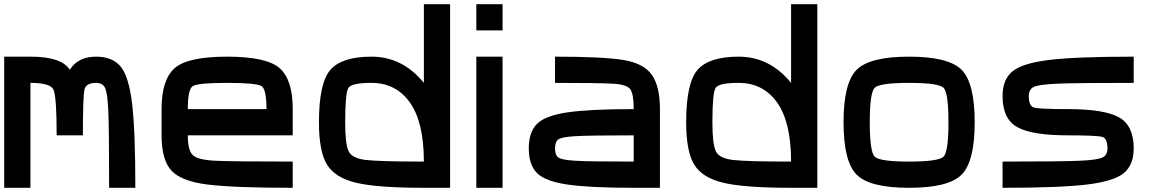

<svg xmlns="http://www.w3.org/2000/svg" viewBox="-20 -895 5540 915"><path d="M125 0H0V-625H125Q273.4 -625 312.5 -562.5Q351.6 -625 437.5 -625Q515.6 -625 554.7 -578.1Q593.8 -531.2 609.4 -402.3Q625 -273.4 625 0H500Q500 -281.2 496.1 -367.2Q492.2 -453.1 480.5 -476.6Q468.8 -500 437.5 -500Q390.6 -500 382.8 -468.8Q375 -437.5 375 -250H250Q250 -437.5 234.4 -468.8Q218.8 -500 125 -500Z M1250 -375Q1250 -468.8 1226.6 -484.4Q1203.1 -500 1062.5 -500Q921.9 -500 898.4 -484.4Q875 -468.8 875 -375ZM750 -250V-375Q750 -515.6 812.5 -570.3Q875 -625 1062.5 -625Q1250 -625 1312.5 -570.3Q1375 -515.6 1375 -375V-250H875Q875 -179.7 898.4 -156.2Q921.9 -132.8 1007.8 -128.9Q1093.8 -125 1375 -125V0Q1093.8 0 968.8 -15.6Q843.8 -31.2 796.9 -82Q750 -132.8 750 -250Z M2000 -875H2125V0H2000Q1781.2 0 1679.7 -23.4Q1578.1 -46.9 1539.1 -109.4Q1500 -171.9 1500 -312.5Q1500 -500 1554.7 -562.5Q1609.4 -625 1750 -625Q1898.4 -625 2000 -500ZM1750 -500Q1656.2 -500 1640.6 -476.6Q1625 -453.1 1625 -312.5Q1625 -210.9 1640.6 -175.8Q1656.2 -140.6 1722.7 -132.8Q1789.1 -125 2000 -125Q2000 -312.5 1933.6 -406.2Q1867.2 -500 1750 -500Z M2375 -875V-750H2250V-875ZM2375 0H2250V-625H2375Z M3000 -125V-250Q2789.1 -250 2722.7 -246.1Q2656.2 -242.2 2640.6 -230.5Q2625 -218.8 2625 -187.5Q2625 -156.2 2640.6 -144.5Q2656.2 -132.8 2722.7 -128.9Q2789.1 -125 3000 -125ZM3125 -375V0H3000Q2789.1 0 2683.6 -15.6Q2578.1 -31.2 2539.1 -70.3Q2500 -109.4 2500 -187.5Q2500 -265.6 2539.1 -304.7Q2578.1 -343.8 2683.6 -359.4Q2789.1 -375 3000 -375Q3000 -445.3 2984.4 -468.8Q2968.8 -492.2 2902.3 -496.1Q2835.9 -500 2625 -500V-625Q2851.6 -625 2949.2 -609.4Q3046.9 -593.8 3085.9 -539.1Q3125 -484.4 3125 -375Z M3750 -875H3875V0H3750Q3531.2 0 3429.7 -23.4Q3328.1 -46.9 3289.1 -109.4Q3250 -171.9 3250 -312.5Q3250 -500 3304.7 -562.5Q3359.4 -625 3500 -625Q3648.4 -625 3750 -500ZM3500 -500Q3406.2 -500 3390.6 -476.6Q3375 -453.1 3375 -312.5Q3375 -210.9 3390.6 -175.8Q3406.2 -140.6 3472.7 -132.8Q3539.1 -125 3750 -125Q3750 -312.5 3683.6 -406.2Q3617.2 -500 3500 -500Z M4500 -312.5Q4500 -453.1 4476.6 -476.6Q4453.1 -500 4312.5 -500Q4171.9 -500 4148.4 -476.6Q4125 -453.1 4125 -312.5Q4125 -171.9 4148.4 -148.4Q4171.9 -125 4312.5 -125Q4453.1 -125 4476.6 -148.4Q4500 -171.9 4500 -312.5ZM4625 -312.5Q4625 -125 4562.5 -62.5Q4500 0 4312.5 0Q4125 0 4062.5 -62.5Q4000 -125 4000 -312.5Q4000 -500 4062.5 -562.5Q4125 -625 4312.5 -625Q4500 -625 4562.5 -562.5Q4625 -500 4625 -312.5Z M4757.8 -125Q5039.1 -125 5125 -128.9Q5210.9 -132.8 5234.4 -144.5Q5257.8 -156.2 5257.8 -187.5Q5257.8 -234.4 5234.4 -242.2Q5210.9 -250 5070.3 -250Q4898.4 -250 4828.1 -289.1Q4757.8 -328.1 4757.8 -437.5Q4757.8 -515.6 4804.7 -554.7Q4851.6 -593.8 4980.5 -609.4Q5109.4 -625 5382.8 -625V-500Q5101.6 -500 5015.6 -496.1Q4929.7 -492.2 4906.2 -480.5Q4882.8 -468.8 4882.8 -437.5Q4882.8 -390.6 4906.2 -382.8Q4929.7 -375 5070.3 -375Q5242.2 -375 5312.5 -335.9Q5382.8 -296.9 5382.8 -187.5Q5382.8 -109.4 5335.9 -70.3Q5289.1 -31.2 5160.2 -15.6Q5031.2 0 4757.8 0Z"/></svg>

Font: CraftyPE
Style: Regular
Weight: 400
Designer: Erek Butcher
Foundry: Haunted Coop
Version: Version 0.018;April 4, 2024;FontCreator 15.0.0.2962 64-bit